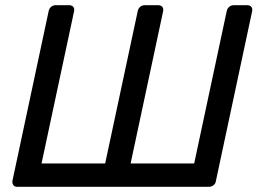

<svg xmlns="http://www.w3.org/2000/svg" viewBox="-20 -720 998 740"><path d="M46.6 0Q36.4 0 31.6 -6.4Q26.7 -12.7 27.9 -22.9L167.5 -677.1Q169.5 -687.4 177 -693.7Q184.4 -700 194.6 -700H246Q257 -700 262.3 -693.6Q267.6 -687.3 265.6 -677.1L140.1 -90H385.3L510.8 -677.1Q512.8 -687.3 520.2 -693.6Q527.7 -700 537.9 -700H589.2Q600.2 -700 605.5 -693.6Q610.8 -687.3 608.8 -677.1L483.4 -90H728.4L853.8 -677.1Q855.8 -687.3 863.3 -693.6Q870.8 -700 880.9 -700H932.3Q943.3 -700 948.6 -693.6Q953.9 -687.3 951.9 -677.1L812.2 -22.9Q811.1 -12.7 803.2 -6.4Q795.3 0 784.3 0Z"/></svg>

Font: Rubik Light
Style: Italic
Weight: 300
Italic angle: -12°
Designer: Hubert and Fischer
Foundry: Hubert and Fischer
Version: Version 2.300;gftools[0.9.30]